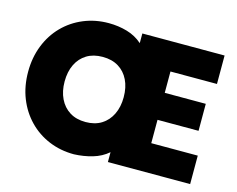

<svg xmlns="http://www.w3.org/2000/svg" viewBox="-100 -861 1255 1017"><g transform="rotate(15 528.0 -352.5)"><path d="M760 -549V-432H985V-284H760V-156H1015V0H564V-54Q528 -23 480 -9Q432 5 379 7Q305 7 241.5 -19.5Q178 -46 131 -94.5Q84 -143 58 -208.5Q32 -274 32 -353Q32 -431 58 -497Q84 -563 131 -611Q178 -659 241.5 -685.5Q305 -712 379 -712Q432 -712 480 -698Q528 -684 564 -652V-705H1015V-549ZM232 -353Q232 -300 251.5 -259.5Q271 -219 307 -196.5Q343 -174 394 -174Q445 -174 481 -196.5Q517 -219 536.5 -259.5Q556 -300 556 -353Q556 -407 536.5 -447Q517 -487 481 -509Q445 -531 394 -531Q343 -531 307 -509Q271 -487 251.5 -447Q232 -407 232 -353Z"/></g></svg>

Font: Parkinsans ExtraBold
Style: Regular
Weight: 800
Designer: Red Stone, Indian Type Foundry
Foundry: Indian Type Foundry
Version: Version 1.000